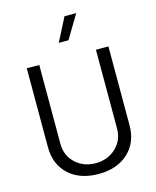

<svg xmlns="http://www.w3.org/2000/svg" viewBox="-144 -1096 977 1204"><g transform="rotate(-15 345.0 -493.5)"><path d="M315 -847 393 -999H469L378 -847ZM529 -745H610V-233Q610 -122 538 -55Q466 12 345 12Q224 12 152 -54.5Q80 -121 80 -233V-745H161V-233Q161 -157 213.5 -107.5Q266 -58 345 -58Q423 -58 476 -108Q529 -158 529 -233Z"/></g></svg>

Font: Plus Jakarta Display Light
Style: Regular
Weight: 300
Designer: Gumpita Rahayu
Foundry: Tokotype Studio
Version: Version 1.000;hotconv 1.0.109;makeotfexe 2.5.65596